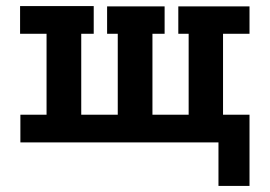

<svg xmlns="http://www.w3.org/2000/svg" viewBox="-20 -468 887 631"><path d="M698 143V0H47V-91H133V-357H46V-448H288V-357H247V-91H367V-357H332V-447H521V-357H481V-91H600V-357H566V-447H800V-357H713V-91H800V143Z"/></svg>

Font: Podkova
Style: Bold
Weight: 700
Designer: Ilya Yudin
Foundry: Cyreal (www.cyreal.org)
Version: Version 2.102; ttfautohint (v1.8.1.43-b0c9)